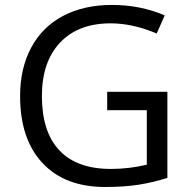

<svg xmlns="http://www.w3.org/2000/svg" viewBox="-20 -744 768 774"><path d="M412.1 -374H654.8V-26.9Q598.1 -8.8 539.6 0.5Q481 9.8 403.8 9.8Q241.7 9.8 151.4 -86.7Q61 -183.1 61 -356.9Q61 -468.3 105.7 -552Q150.4 -635.7 234.4 -679.9Q318.4 -724.1 431.2 -724.1Q545.4 -724.1 644 -682.1L611.8 -608.9Q515.1 -649.9 425.8 -649.9Q295.4 -649.9 222.2 -572.3Q148.9 -494.6 148.9 -356.9Q148.9 -212.4 219.5 -137.7Q290 -63 426.8 -63Q501 -63 571.8 -80.1V-299.8H412.1Z"/></svg>

Font: f07869316
Style: Regular
Weight: 400
Foundry: Ascender Corporation
Version: Version 1.10